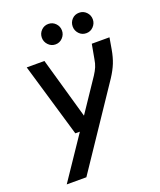

<svg xmlns="http://www.w3.org/2000/svg" viewBox="-163 -791 926 1112"><g transform="rotate(-20 300.0 -235.0)"><path d="M201 -41 67 -496H176L283 -120L416 -318Q431 -341 439.5 -361Q448 -381 452 -408L468 -496H577L565 -426Q557 -380 543 -345Q529 -310 503 -270L174 220H53L229 -41ZM460 -564Q433 -564 415.5 -583Q398 -602 398 -627Q398 -653 415.5 -671.5Q433 -690 460 -690Q486 -690 504 -671.5Q522 -653 522 -627Q522 -602 504 -583Q486 -564 460 -564ZM270 -564Q244 -564 226 -583Q208 -602 208 -627Q208 -653 226 -671.5Q244 -690 270 -690Q296 -690 314 -671.5Q332 -653 332 -627Q332 -602 314 -583Q296 -564 270 -564Z"/></g></svg>

Font: DM Mono Medium
Style: Italic
Weight: 500
Italic angle: -10°
Designer: Colophon Foundry
Foundry: Colophon Foundry
Version: Version 1.000; ttfautohint (v1.8.2.53-6de2)